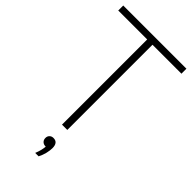

<svg xmlns="http://www.w3.org/2000/svg" viewBox="-292 -814 1114 1114"><g transform="rotate(45 265.0 -257.0)"><path d="M243 0V-699H5.5V-740H524V-699H286.5V0ZM249 226Q257.5 205 261.5 188.2Q265.5 171.5 266.5 157H265Q249 157 239.2 147.5Q229.5 138 229.5 122.5Q229.5 108 238.8 98.8Q248 89.5 263 89.5Q300.5 89.5 300.5 135.5Q300.5 154 294.8 178.5Q289 203 277 226Z"/></g></svg>

Font: Encode Sans Semi Condensed ExtraLight
Style: Regular
Weight: 200
Width: 4
Designer: Multiple Designers
Foundry: Impallari Type
Version: Version 3.000; ttfautohint (v1.8.3) -l 8 -r 50 -G 200 -x 14 